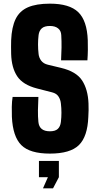

<svg xmlns="http://www.w3.org/2000/svg" viewBox="-20 -830 544 1050"><path d="M253 10Q143 10 96.5 -36.5Q50 -83 45 -191Q44 -215 44.5 -245.5Q45 -276 49 -300H190Q188 -263 187.5 -227.5Q187 -192 190 -163Q195 -112 253 -112Q282 -112 296 -125Q310 -138 313 -163Q319 -214 313 -264Q311 -285 300 -302Q289 -319 265 -325L183 -346Q105 -366 74 -413Q43 -460 41 -535Q40 -575 41 -610Q44 -682 65.5 -726Q87 -770 132.5 -790Q178 -810 253 -810Q360 -810 408 -763.5Q456 -717 460 -610Q461 -588 460.5 -557Q460 -526 458 -500H314Q316 -535 316.5 -569.5Q317 -604 315 -638Q314 -662 297.5 -675Q281 -688 253 -688Q223 -688 208.5 -675Q194 -662 191 -638Q185 -587 191 -535Q193 -515 205 -498.5Q217 -482 242 -476L313 -459Q397 -439 429 -390Q461 -341 464 -264Q465 -247 464.5 -227.5Q464 -208 463 -191Q459 -83 411.5 -36.5Q364 10 253 10ZM193 139V50H302V139L270 200H215L242 139Z"/></svg>

Font: Big Shoulders Display Black
Style: Regular
Weight: 900
Designer: Patric King
Foundry: XO Type Co
Version: Version 1.000; ttfautohint (v1.8.2)